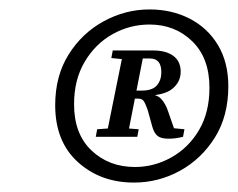

<svg xmlns="http://www.w3.org/2000/svg" viewBox="-20 -675 504 407"><path d="M264 -288Q193 -288 145 -331.5Q97 -375 97 -452Q97 -514 125.5 -559.5Q154 -605 200 -630Q246 -655 297 -655Q344 -655 382 -635.5Q420 -616 442 -579.5Q464 -543 464 -492Q464 -429 435.5 -383.5Q407 -338 361.5 -313Q316 -288 264 -288ZM266 -321Q307 -321 343.5 -341.5Q380 -362 402 -399.5Q424 -437 424 -489Q424 -552 387.5 -587.5Q351 -623 297 -623Q255 -623 218.5 -602.5Q182 -582 159.5 -544Q137 -506 137 -454Q137 -391 174 -356Q211 -321 266 -321ZM368 -385Q360 -383 352.5 -382Q345 -381 337 -381Q322 -381 314.5 -386.5Q307 -392 303 -406L293 -442Q288 -456 284.5 -461Q281 -466 272 -466H249L252 -483H281Q303 -483 312.5 -494Q322 -505 322 -522Q322 -551 298 -551H265L268 -568H305Q332 -568 347.5 -556.5Q363 -545 363 -523Q363 -501 345 -486.5Q327 -472 284 -472L289 -476Q311 -476 321 -466Q331 -456 337 -437L353 -391L330 -405L371 -401ZM205 -385 242 -568H286L250 -385ZM216 -552 219 -568H264L260 -548H255ZM183 -385 186 -401 227 -404H235L274 -401L271 -385Z"/></svg>

Font: Lisu Bosa
Style: Bold Italic
Weight: 700
Italic angle: -19°
Designer: David Morse, Annie Olsen, Victor Gaultney, Frank Grießhammer (Latin)
Foundry: SIL International
Version: Version 2.000